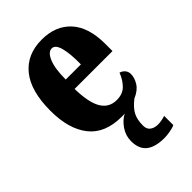

<svg xmlns="http://www.w3.org/2000/svg" viewBox="-234 -639 967 967"><g transform="rotate(-45 249.5 -156.0)"><path d="M345 238Q279 238 246 212Q213 186 213 130Q213 91 235.5 58Q258 25 289 9Q284 10 278 10Q272 10 267 10Q149 10 91.5 -62.5Q34 -135 34 -265Q34 -406 92.5 -478Q151 -550 257 -550Q355 -550 411.5 -488.5Q468 -427 468 -308V-257H198Q200 -158 227.5 -112.5Q255 -67 309 -67Q352 -67 377 -92.5Q402 -118 416 -155Q431 -151 441.5 -139Q452 -127 452 -109Q452 -82 434.5 -54.5Q417 -27 377 -10Q342 17 326.5 45Q311 73 311 117Q311 143 327.5 155Q344 167 369 167Q391 167 421 158V223Q408 230 383.5 234Q359 238 345 238ZM308 -322Q309 -398 297.5 -440.5Q286 -483 261 -483Q235 -483 217.5 -441.5Q200 -400 200 -322Z"/></g></svg>

Font: Noto Serif Lao ExtraCondensed Black
Style: Regular
Weight: 900
Width: 2
Designer: Monotype Design Team
Foundry: Monotype Imaging Inc.
Version: Version 2.003; ttfautohint (v1.8.4.7-5d5b)